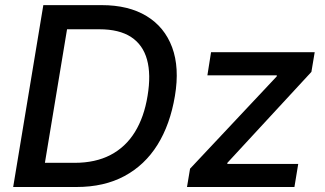

<svg xmlns="http://www.w3.org/2000/svg" viewBox="-20 -748 1300 768"><path d="M286.1 0H88.9L105 -96.7H278.3Q361.8 -96.7 422.1 -128.2Q482.4 -159.7 519.5 -219.7Q556.6 -279.8 570.3 -364.7Q584.5 -450.2 568.1 -509.5Q551.8 -568.8 504.4 -599.9Q457 -630.9 377.4 -630.9H189.9L206.1 -727.5H386.7Q494.1 -727.5 566.2 -683.8Q638.2 -640.1 668.5 -558.8Q698.7 -477.5 679.7 -364.3Q660.6 -250 609.9 -168.7Q559.1 -87.4 477.8 -43.7Q396.5 0 286.1 0ZM264.2 -727.5 143.6 0H32.7L153.3 -727.5ZM728 0 740.2 -73.2 1086.9 -442.4 1087.4 -446.8H809.6L824.2 -539.1H1238.8L1225.6 -460.4L889.6 -96.7L889.2 -92.3H1172.9L1157.7 0Z"/></svg>

Font: Inter 18pt Medium
Style: Italic
Weight: 500
Italic angle: -9.3988°
Designer: Rasmus Andersson
Foundry: rsms
Version: Version 4.001;git-66647c0bb